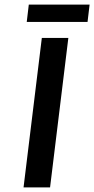

<svg xmlns="http://www.w3.org/2000/svg" viewBox="-20 -820 412 840"><path d="M83 0H199L279 -654H163ZM97 -724H363L372 -800H106Z"/></svg>

Font: Falling Sky
Style: Obl
Weight: 400
Designer: Paul D. Hunt
Foundry: Adobe Systems Incorporated
Version: Version 1.02